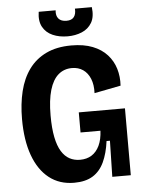

<svg xmlns="http://www.w3.org/2000/svg" viewBox="-58 -901 724 961"><g transform="rotate(-5 303.5 -421.0)"><path d="M276 13Q202 13 150 -28Q98 -69 70.5 -145Q43 -221 43 -327Q43 -403 58.5 -466.5Q74 -530 107.5 -576Q141 -622 194 -647.5Q247 -673 321 -673Q383 -673 427.5 -655.5Q472 -638 500 -607Q528 -576 540 -536Q552 -496 549 -451L416 -425Q418 -467 405.5 -497.5Q393 -528 369.5 -544Q346 -560 314 -560Q274 -560 245.5 -535.5Q217 -511 202 -460.5Q187 -410 187 -332Q187 -269 196 -224Q205 -179 222 -151.5Q239 -124 262.5 -111.5Q286 -99 315 -99Q349 -99 373.5 -114.5Q398 -130 412.5 -160.5Q427 -191 429 -235H329V-336H561V-224V0H468L472 -181H455Q447 -120 426.5 -76Q406 -32 369.5 -9.5Q333 13 276 13ZM173 -855H258Q255 -828 268 -813Q281 -798 308 -798Q334 -798 345.5 -813Q357 -828 355 -855H440Q446 -806 428.5 -776.5Q411 -747 378.5 -733.5Q346 -720 307 -720Q265 -720 232 -734.5Q199 -749 182.5 -779Q166 -809 173 -855Z"/></g></svg>

Font: Bricolage Grotesque 24pt SemiCondensed
Style: Bold
Weight: 700
Width: 4
Designer: Mathieu Triay
Foundry: Atelier Triay
Version: Version 1.001;gftools[0.9.33.dev8+g029e19f]